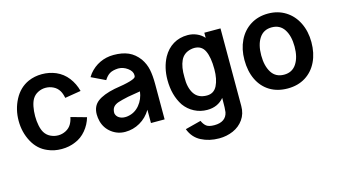

<svg xmlns="http://www.w3.org/2000/svg" viewBox="-91 -900 2587 1471"><g transform="rotate(-15 1203.0 -164.5)"><path d="M411.5 -147.9Q395.8 -121.9 367.2 -107.3Q338.5 -92.7 307.3 -92.7Q275 -92.7 246.4 -106.8Q217.7 -120.8 201 -147.9Q187.5 -169.8 180.2 -205.2Q172.9 -240.6 172.9 -280.2Q172.9 -320.8 180.2 -356.8Q187.5 -392.7 201 -414.6Q216.7 -440.6 245.3 -455.2Q274 -469.8 305.2 -469.8Q337.5 -469.8 366.1 -455.7Q394.8 -441.7 411.5 -414.6Q425 -392.7 432.3 -356.2L559.4 -377.1Q543.8 -437.5 507.3 -484.9Q470.8 -532.3 415.6 -556.2Q363.5 -578.1 305.2 -578.1Q246.9 -578.1 196.9 -556.2Q122.9 -522.9 82.3 -445.8Q41.7 -368.8 41.7 -278.1Q41.7 -187.5 82.3 -112Q122.9 -36.5 196.9 -6.2Q245.8 15.6 306.2 15.6Q365.6 15.6 415.6 -6.2Q465.6 -26 502.6 -70.3Q539.6 -114.6 555.2 -169.8L432.3 -204.2Q426 -171.9 411.5 -147.9Z M1076 -486.5Q1105.2 -443.8 1115.1 -395.8Q1125 -347.9 1125 -281.2V0H1016.7V-105.2Q982.3 -47.9 927.6 -16.7Q872.9 14.6 810.4 14.6Q750 14.6 702.6 -21.4Q655.2 -57.3 639.6 -115.6Q632.3 -144.8 632.3 -170.8Q632.3 -236.5 678.1 -271.4Q724 -306.2 815.6 -325Q983.3 -350 988.5 -376Q989.6 -380.2 989.6 -387.5Q989.6 -418.8 955.2 -443.8Q920.8 -468.8 881.2 -468.8Q838.5 -466.7 814.6 -452.6Q790.6 -438.5 770.8 -406.3L660.4 -459.4L678.1 -485.4Q714.6 -530.2 765.1 -554.2Q815.6 -578.1 874 -578.1Q942.7 -578.1 991.1 -556.8Q1039.6 -535.4 1076 -486.5ZM997.9 -256.2 899 -239.6Q845.8 -228.1 819.3 -219.3Q792.7 -210.4 778.6 -193.8Q764.6 -177.1 764.6 -145.8Q768.8 -121.9 789.1 -108.3Q809.4 -94.8 837.5 -94.8Q853.1 -94.8 861.5 -96.9Q916.7 -106.3 953.6 -151Q990.6 -195.8 997.9 -256.2Z M1718.8 -562.5V53.1Q1718.8 114.6 1687 159.4Q1655.2 204.2 1603.6 226.6Q1552.1 249 1492.7 249Q1413.5 249 1351 216.7Q1288.5 184.4 1262.5 114.6L1387.5 82.3Q1401 112.5 1420.3 127.1Q1439.6 141.7 1483.3 141.7Q1528.1 141.7 1555.2 122.9Q1582.3 104.2 1589.6 67.7Q1591.7 54.2 1592.7 29.2Q1593.8 4.2 1593.8 -44.8Q1544.8 14.6 1460.4 14.6Q1406.2 14.6 1358.9 -9.9Q1311.5 -34.4 1280.2 -78.1Q1224 -163.5 1224 -285.4Q1224 -383.3 1265.6 -461.5Q1296.9 -517.7 1346.9 -547.9Q1396.9 -578.1 1461.5 -578.1Q1499 -578.1 1532.8 -563.5Q1566.7 -549 1590.6 -521.9V-562.5ZM1592.7 -272.9Q1592.7 -367.7 1568.2 -418.8Q1543.8 -469.8 1485.4 -469.8Q1472.9 -469.8 1458.3 -466.7Q1400 -454.2 1376.6 -403.6Q1353.1 -353.1 1355.2 -272.9Q1353.1 -191.7 1384.9 -142.2Q1416.7 -92.7 1486.5 -92.7Q1541.7 -92.7 1567.2 -143.2Q1592.7 -193.8 1592.7 -272.9Z M2099 -578.1Q2019.8 -578.1 1959.4 -540.1Q1899 -502.1 1866.1 -434.4Q1833.3 -366.7 1833.3 -281.2Q1833.3 -191.7 1865.6 -124.5Q1897.9 -57.3 1957.8 -20.8Q2017.7 15.6 2099 15.6Q2180.2 15.6 2240.1 -21.9Q2300 -59.4 2332.3 -126.6Q2364.6 -193.8 2364.6 -281.2Q2364.6 -366.7 2331.2 -434.4Q2297.9 -502.1 2237.5 -540.1Q2177.1 -578.1 2099 -578.1ZM2099 -468.8Q2164.6 -468.8 2197.9 -417.2Q2231.2 -365.6 2231.2 -281.2Q2231.2 -196.9 2197.4 -145.3Q2163.5 -93.8 2099 -93.8Q2032.3 -93.8 1999.5 -145.8Q1966.7 -197.9 1966.7 -281.2Q1966.7 -366.7 2000.5 -417.7Q2034.4 -468.8 2099 -468.8Z"/></g></svg>

Font: Vladivostok Bold
Style: Regular
Weight: 700
Width: 4
Designer: Michael Sharanda
Foundry: Michael Sharanda
Version: Version 1.005